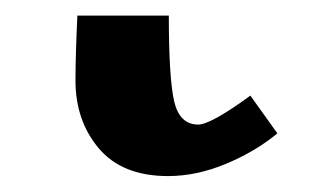

<svg xmlns="http://www.w3.org/2000/svg" viewBox="-20 -61 398 246"><path d="M79.1 -41H196.3Q196.3 38.6 203.1 68.6Q210 98.6 233.9 98.6Q250 98.6 300.8 61.5L335.4 109.9Q307.1 133.3 269.5 148.9Q231.9 164.6 195.3 164.6Q136.7 164.6 106.7 129.2Q76.7 93.8 76.7 42Q76.7 11.7 79.1 -41Z"/></svg>

Font: Flanker
Style: Bold
Weight: 700
Designer: Flanker
Foundry: Flanker
Version: Version 2.021